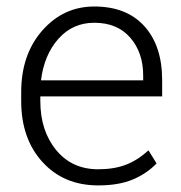

<svg xmlns="http://www.w3.org/2000/svg" viewBox="-20 -558 555 588"><path d="M280.8 9.8Q175.3 9.8 110.1 -61.8Q44.9 -133.3 44.9 -248.5V-275.4Q44.9 -391.1 109.6 -464.6Q174.3 -538.1 268.6 -538.1Q367.7 -538.1 422.1 -477.8Q476.6 -417.5 476.6 -312.5V-262.7H103.5V-248.5Q103.5 -157.7 151.9 -98.6Q200.2 -39.6 280.8 -39.6Q329.1 -39.6 365.5 -53.5Q401.9 -67.4 434.6 -97.7L459.5 -57.6Q429.7 -26.4 386.7 -8.3Q343.8 9.8 280.8 9.8ZM268.6 -488.3Q202.6 -488.3 158.9 -439.2Q115.2 -390.1 105.5 -312H418.5V-326.7Q418.5 -397 378.9 -442.6Q339.4 -488.3 268.6 -488.3Z"/></svg>

Font: Roboto Web
Style: Light
Weight: 300
Designer: Google
Version: Version 1.200310; 2013